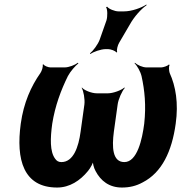

<svg xmlns="http://www.w3.org/2000/svg" viewBox="-20 -830 812 860"><path d="M73 -276C51 -115 85 10 236 10C292 10 339 -21 374 -64C386 -78 398 -102 400 -114H396C394 -102 400 -78 408 -64C431 -20 469 10 526 10C560 10 590 3 619 -13C705 -57 750 -152 767 -276C780 -368 767 -444 740 -503C737 -512 735 -533 740 -539L736 -541C732 -535 711 -528 702 -528H637C618 -528 595 -539 584 -549L583 -546C594 -536 609 -510 614 -489C628 -426 635 -357 626 -276C617 -207 595 -104 537 -104C483 -104 481 -172 490 -240L507 -362C510 -386 527 -423 539 -436L537 -438C524 -426 487 -412 463 -412H414C390 -412 356 -426 347 -438L346 -436C354 -423 361 -386 358 -362L341 -240C332 -172 309 -104 255 -104C242 -104 234 -109 227 -119C203 -151 205 -211 214 -276C227 -357 253 -426 284 -489C295 -510 318 -536 331 -546L329 -549C316 -539 289 -528 269 -528H206C197 -528 177 -535 175 -542L171 -540C174 -533 167 -511 161 -503C119 -443 86 -370 73 -276ZM457 -739 426 -651C418 -630 396 -601 383 -591L385 -588C398 -598 432 -610 454 -610H464C476 -610 498 -602 501 -595L505 -597C501 -604 507 -628 514 -639L562 -721C580 -754 614 -792 636 -806V-810C614 -795 570 -779 535 -779H511C494 -779 467 -790 460 -800L455 -798C462 -788 462 -756 457 -739Z"/></svg>

Font: Asimov
Style: EdgeNarIt
Weight: 500
Designer: Google
Version: Version 2.000980: 2014